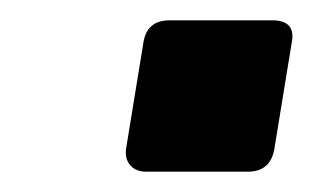

<svg xmlns="http://www.w3.org/2000/svg" viewBox="-20 -481 308 189"><path d="M104 -334 121 -438Q124 -461 147 -461H248Q272 -461 267 -438L250 -334Q246 -312 224 -312H124Q114 -312 108.5 -318Q103 -324 104 -334Z"/></svg>

Font: Exo ExtraBold
Style: Italic
Weight: 800
Italic angle: -9°
Designer: Natanael Gama
Foundry: Natanael Gama
Version: Version 1.500; ttfautohint (v1.6)